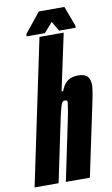

<svg xmlns="http://www.w3.org/2000/svg" viewBox="-117 -919 567 968"><g transform="rotate(-10 166.5 -435.0)"><path d="M-21 0 135 -743H259L197 -453H205Q216 -482 231 -496Q246 -510 261.5 -514Q277 -518 289 -518Q313 -518 327 -512Q341 -506 347.5 -492Q354 -478 354 -455Q354 -448 350.5 -425Q347 -402 341 -374L262 0H139L198 -282Q209 -334 213 -359Q217 -384 218 -394Q218 -402 214.5 -403.5Q211 -405 203 -405Q198 -405 194 -401.5Q190 -398 185 -383.5Q180 -369 172.5 -336Q165 -303 153 -244L102 0ZM72 -757V-768L154 -870H285L323 -768V-757H238L209 -807L165 -757Z"/></g></svg>

Font: Saira UltraCondensed Black
Style: Italic
Weight: 900
Width: 1
Italic angle: -12°
Designer: Hector Gatti with collaboration of the Omnibus-Type team
Foundry: Omnibus-Type
Version: Version 1.101